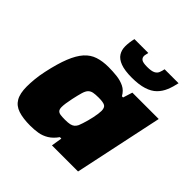

<svg xmlns="http://www.w3.org/2000/svg" viewBox="-190 -878 1040 1040"><g transform="rotate(45 330.0 -357.5)"><path d="M192 8Q136 8 99.5 -4Q63 -16 45.5 -46Q28 -76 28 -129Q28 -154 31 -186Q34 -218 42 -255Q59 -334 79.5 -385Q100 -436 126 -465Q152 -494 187 -505.5Q222 -517 267 -517Q300 -517 331 -513.5Q362 -510 388 -497.5Q414 -485 430 -456H439L456 -510H658L550 0H350L360 -62H349Q328 -32 302.5 -16.5Q277 -1 249 3.5Q221 8 192 8ZM302 -148Q325 -148 338.5 -151Q352 -154 360.5 -161Q369 -168 375 -180Q379 -190 383.5 -203.5Q388 -217 392.5 -233.5Q397 -250 400.5 -266.5Q404 -283 406 -297.5Q408 -312 408 -321Q408 -346 395 -354Q382 -362 346 -362Q321 -362 306 -359Q291 -356 281 -346Q271 -336 264.5 -314Q258 -292 250 -255Q245 -231 242.5 -214Q240 -197 240 -184Q240 -168 246.5 -160Q253 -152 266.5 -150Q280 -148 302 -148ZM396 -565Q342 -565 310 -577Q278 -589 264.5 -610.5Q251 -632 251 -660Q251 -675 253 -690.5Q255 -706 259 -723H365Q364 -715 362 -708Q360 -701 360 -695Q360 -681 371 -673Q382 -665 414 -665Q446 -665 461 -672.5Q476 -680 481.5 -693.5Q487 -707 490 -723H597Q590 -689 578 -660Q566 -631 544.5 -609.5Q523 -588 486.5 -576.5Q450 -565 396 -565Z"/></g></svg>

Font: Saira Expanded ExtraBold
Style: Italic
Weight: 800
Width: 7
Italic angle: -12°
Designer: Hector Gatti with collaboration of the Omnibus-Type team
Foundry: Omnibus-Type
Version: Version 1.101